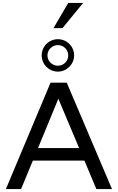

<svg xmlns="http://www.w3.org/2000/svg" viewBox="-20 -1283 800 1303"><path d="M517 -278H238L376 -613ZM373 -837C334 -837 302 -868 302 -907C302 -946 334 -977 373 -977C412 -977 443 -946 443 -907C443 -868 412 -837 373 -837ZM740 0 433 -722H323L20 0H123L203 -193H553L634 0ZM373 -1017C312 -1017 263 -968 263 -907C263 -846 312 -797 373 -797C433 -797 483 -847 483 -907C483 -968 434 -1017 373 -1017ZM443 -1263 343 -1092H404L544 -1263Z"/></svg>

Font: Perun
Style: Regular
Weight: 400
Foundry: Copyright (c) Stefan Peev, Context Ltd, 2016
Version: Version 1.089